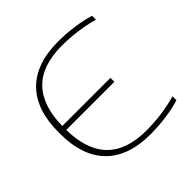

<svg xmlns="http://www.w3.org/2000/svg" viewBox="-142 -630 759 759"><g transform="rotate(-45 238.0 -250.0)"><path d="M32 -256V-244C32 -85 115 9 283 9C340 9 403 1 451 -14V-36C396 -20 335 -13 283 -13C133 -13 62 -92 60 -239H329V-261H60C62 -408 133 -487 283 -487C335 -487 396 -480 451 -464V-486C403 -501 340 -509 283 -509C115 -509 32 -415 32 -256Z"/></g></svg>

Font: LT Wave Thin
Style: Regular
Weight: 100
Designer: Daniel Lyons
Version: Version 2.5 (Glyphs App)